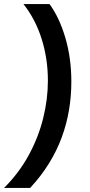

<svg xmlns="http://www.w3.org/2000/svg" viewBox="-54 -750 443 950"><path d="M191 -730Q240 -663 269.5 -562.5Q299 -462 299 -346Q299 -275 287.5 -206Q276 -137 251.5 -70.5Q227 -4 188 59Q149 122 95 180H-34Q40 106 88 18Q136 -70 159.5 -164.5Q183 -259 183 -351Q183 -458 152.5 -556Q122 -654 62 -730Z"/></svg>

Font: MuseoModerno Medium
Style: Italic
Weight: 500
Italic angle: -9°
Designer: Pablo Cosgaya, Héctor Gatti, Marcela Romero, and the Authors of The MuseoModerno Project.
Foundry: Omnibus-Type Team
Version: Version 1.003